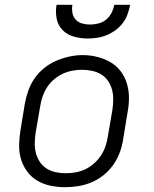

<svg xmlns="http://www.w3.org/2000/svg" viewBox="-20 -770 640 798"><path d="M251 8Q220 8 190.5 2Q161 -4 136 -18.5Q111 -33 93.5 -56.5Q76 -80 67.5 -108Q59 -136 59.5 -166.5Q60 -197 65 -228L83 -338Q88 -366 97.5 -393Q107 -420 123.5 -444Q140 -468 163.5 -487Q187 -506 214 -517.5Q241 -529 268.5 -535Q296 -541 324 -541Q355 -541 384.5 -533.5Q414 -526 439 -511.5Q464 -497 481.5 -474Q499 -451 507.5 -422.5Q516 -394 516 -363.5Q516 -333 510 -302L492 -192Q488 -164 478 -137Q468 -110 451.5 -86Q435 -62 411.5 -43Q388 -24 361 -12.5Q334 -1 306 3.5Q278 8 251 8ZM252 -50Q273 -50 293.5 -53.5Q314 -57 333.5 -66Q353 -75 370 -90Q387 -105 399 -123Q411 -141 418 -161Q425 -181 428 -202L447 -312Q450 -333 450.5 -354.5Q451 -376 446 -396Q441 -416 429.5 -433Q418 -450 401 -460.5Q384 -471 363 -475.5Q342 -480 321 -480Q300 -480 279.5 -476Q259 -472 240 -463Q221 -454 204 -439.5Q187 -425 175.5 -407Q164 -389 157 -369Q150 -349 147 -328L128 -218Q125 -197 124.5 -175.5Q124 -154 129 -134.5Q134 -115 145 -98Q156 -81 173 -70Q190 -59 210.5 -54.5Q231 -50 252 -50ZM345 -610Q316 -610 288 -617.5Q260 -625 240.5 -644.5Q221 -664 215.5 -692.5Q210 -721 215 -750H281Q278 -733 281 -716.5Q284 -700 294.5 -688.5Q305 -677 321 -672.5Q337 -668 354 -668Q372 -668 389.5 -672.5Q407 -677 421 -688.5Q435 -700 443.5 -716.5Q452 -733 455 -750H521Q517 -730 510 -710.5Q503 -691 490.5 -674.5Q478 -658 460.5 -645Q443 -632 423.5 -624Q404 -616 384 -613Q364 -610 345 -610Z"/></svg>

Font: Iosevka Curly LtExObl
Style: Regular
Weight: 300
Width: 7
Italic angle: -9°
Monospace: yes
Designer: Belleve Invis
Foundry: Belleve Invis
Version: Version 11.1.0; ttfautohint (v1.8.3)